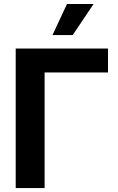

<svg xmlns="http://www.w3.org/2000/svg" viewBox="-20 -953 599 973"><path d="M527.3 -585.9H206.1V0H59.6V-707H527.3ZM319.3 -932.6H454.1L348.6 -775.4H246.1Z"/></svg>

Font: Pretendard
Style: Bold
Weight: 700
Designer: Base glyphs from Inter by Rasmus Andersson; Hangeul glyphs from Noto Sans CJK(Source Han Sans) by Jang Soo-young and Kan
Foundry: Kil Hyung-jin
Version: Version 1.309